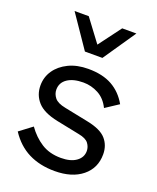

<svg xmlns="http://www.w3.org/2000/svg" viewBox="-141 -834 757 928"><g transform="rotate(20 237.0 -370.0)"><path d="M253 10Q177 10 119 -19Q61 -48 21 -109L86 -158Q117 -114 159 -87Q201 -60 260 -60Q310 -60 338.5 -80.5Q367 -101 367 -134Q367 -155 353.5 -173Q340 -191 302 -198L184 -222Q111 -237 79.5 -272Q48 -307 48 -356Q48 -399 71.5 -433.5Q95 -468 138 -489Q181 -510 239 -510Q313 -510 362 -482.5Q411 -455 441 -402L374 -358Q353 -401 316.5 -420.5Q280 -440 239 -440Q187 -440 157 -419.5Q127 -399 127 -363Q127 -341 142 -322Q157 -303 198 -295L321 -270Q391 -256 419 -224Q447 -192 447 -146Q447 -75 394.5 -32.5Q342 10 253 10ZM398 -750 284 -583H194L80 -750H153L239 -635L325 -750Z"/></g></svg>

Font: Prodigy Sans
Style: Regular
Weight: 400
Designer: Wei Huang
Foundry: Wei Huang
Version: Version 1.003; ttfautohint (v1.8.3)